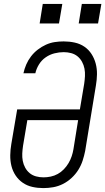

<svg xmlns="http://www.w3.org/2000/svg" viewBox="-20 -955 540 983"><path d="M202 8Q173 8 146 2Q119 -4 97 -19Q75 -34 60 -56.5Q45 -79 38.5 -105.5Q32 -132 32.5 -160.5Q33 -189 38 -218L68 -395H389L411 -526Q414 -546 415 -565.5Q416 -585 412.5 -603.5Q409 -622 400 -638.5Q391 -655 377 -666.5Q363 -678 344.5 -683Q326 -688 306 -688Q283 -688 259 -682Q235 -676 214 -661.5Q193 -647 179.5 -625Q166 -603 161 -580H100Q105 -603 114.5 -625Q124 -647 139 -666.5Q154 -686 173.5 -701Q193 -716 215 -726Q237 -736 260 -739.5Q283 -743 306 -743Q335 -743 362.5 -737Q390 -731 412 -716Q434 -701 448.5 -678.5Q463 -656 470 -629.5Q477 -603 476.5 -574.5Q476 -546 471 -517L416 -182Q411 -157 403 -132.5Q395 -108 381 -85.5Q367 -63 346.5 -44Q326 -25 302 -13Q278 -1 252.5 3.5Q227 8 202 8ZM203 -47Q221 -47 240 -51Q259 -55 276 -64.5Q293 -74 307 -88.5Q321 -103 331 -120Q341 -137 347 -155Q353 -173 356 -191L380 -340H120L98 -209Q95 -189 94 -169.5Q93 -150 96.5 -131.5Q100 -113 109 -96.5Q118 -80 132 -68.5Q146 -57 164.5 -52Q183 -47 203 -47ZM482 -835H383L399 -935H499ZM183 -835 199 -935H299L282 -835Z"/></svg>

Font: Iosevka SS04 Light Oblique
Style: Regular
Weight: 300
Italic angle: -9°
Monospace: yes
Designer: Belleve Invis
Foundry: Belleve Invis
Version: Version 19.0.0; ttfautohint (v1.8.4)